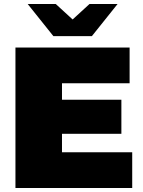

<svg xmlns="http://www.w3.org/2000/svg" viewBox="-20 -937 713 957"><path d="M57 0V-700H626V-522H289V-440H585V-270H289V-178H639V0ZM246 -757 118 -917H258L342 -840L426 -917H566L438 -757Z"/></svg>

Font: Montserrat Thin Black
Style: Regular
Weight: 900
Version: Version 9.000